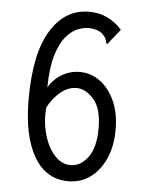

<svg xmlns="http://www.w3.org/2000/svg" viewBox="-49 -670 547 720"><g transform="rotate(5 225.0 -310.0)"><path d="M235 10Q151 10 105.5 -67.5Q60 -145 60 -284Q60 -455 113.5 -542.5Q167 -630 258 -630Q331 -630 382 -573L342 -523L336 -515L331 -520Q330 -528 327 -535Q324 -542 313 -553Q292 -569 260 -569Q242 -569 219.5 -560Q197 -551 176 -526Q155 -501 141 -454.5Q127 -408 126 -334Q145 -366 176 -384Q207 -402 243 -402Q285 -402 319.5 -376.5Q354 -351 374.5 -305.5Q395 -260 395 -198Q395 -136 374 -89Q353 -42 317 -16Q281 10 235 10ZM238 -51Q276 -51 303.5 -88.5Q331 -126 331 -197Q331 -272 300.5 -306.5Q270 -341 236 -341Q204 -341 175.5 -317.5Q147 -294 129 -259Q125 -223 131 -186.5Q137 -150 151.5 -119.5Q166 -89 188 -70Q210 -51 238 -51Z"/></g></svg>

Font: Inconsolata SemiCondensed
Style: Regular
Weight: 400
Width: 4
Monospace: yes
Designer: Raph Levien, Cyreal, Brenton Simpson
Foundry: Raph Levien, Cyreal, Google
Version: Version 3.001; ttfautohint (v1.8.2.53-6de2)